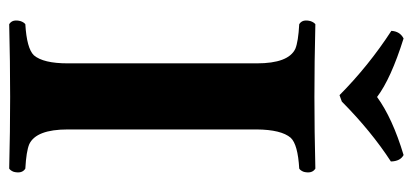

<svg xmlns="http://www.w3.org/2000/svg" viewBox="-254 -620 876 407"><g transform="rotate(90 183.5 -416.0)"><path d="M113.8 -522.9Q113.8 -589.8 83 -604.5Q67.9 -610.8 30.8 -612.8Q19.5 -619.6 24.4 -637.2Q26.9 -644 30.8 -647Q110.4 -645 185.1 -645Q256.8 -645 336.9 -647Q348.1 -640.1 343.8 -622.6Q341.3 -615.7 336.9 -612.8Q285.6 -609.9 271.5 -594.7Q254.4 -574.7 253.9 -522.9V-122.1Q253.9 -55.2 285.2 -40.5Q300.3 -34.2 336.9 -32.2Q348.1 -25.4 343.8 -7.8Q341.3 -1 336.9 2Q256.8 0 185.1 0Q111.3 0 30.8 2Q19.5 -4.9 24.4 -22.5Q26.9 -29.3 30.8 -32.2Q82 -35.2 96.7 -50.3Q113.8 -70.3 113.8 -122.1ZM44.9 -808.1Q45.9 -826.2 61 -834Q146.5 -807.1 185.1 -777.8Q230 -810.5 308.1 -834Q321.3 -827.1 321.8 -807.1Q257.3 -765.1 194.8 -703.1L181.2 -698.2Q119.1 -759.8 44.9 -808.1Z"/></g></svg>

Font: Linux Libertine O
Style: Bold
Weight: 700
Designer: Philipp H. Poll
Foundry: Philipp H. Poll
Version: Version 5.0.0